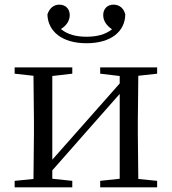

<svg xmlns="http://www.w3.org/2000/svg" viewBox="-20 -806 741 826"><path d="M352 -620C457 -620 518 -670 519 -744C512 -771 494 -786 468 -786C443 -786 424 -769 424 -741C424 -717 438 -696 462 -680C433 -657 396 -648 352 -648C309 -648 271 -657 242 -681C266 -696 280 -717 280 -741C280 -769 261 -786 235 -786C211 -786 193 -771 184 -744C186 -671 247 -620 352 -620ZM411 -489 495 -479V-447L335 -266L205 -119V-479L291 -489V-516H43V-489L124 -480L126 -288V-229L124 -36L43 -28V0H291V-28L205 -37V-73L360 -249L495 -402V-37L411 -28V0H656V-28L575 -36L573 -229V-288L575 -480L656 -489V-516H411Z"/></svg>

Font: Noto Serif CJK KR
Style: Regular
Weight: 400
Designer: Ryoko NISHIZUKA 西塚涼子 (kana & ideographs); Frank Grießhammer (Latin, Greek & Cyrillic); Wenlong ZHANG 张文龙 (bopomofo); San
Foundry: Adobe
Version: Version 2.001;hotconv 1.1.0;makeotfexe 2.6.0